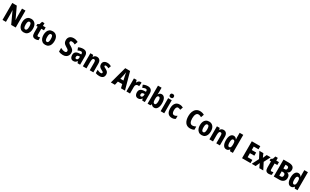

<svg xmlns="http://www.w3.org/2000/svg" viewBox="620 -3886 11330 7013"><g transform="rotate(30 6285.0 -379.0)"><path d="M625 0H434L209 -488H205Q209 -436 211 -390Q213 -344 213 -309V0H68V-714H258L482 -236H486Q483 -285 481 -329Q479 -373 479 -409V-714H625Z M1194 -276Q1194 -197 1170 -132Q1146 -67 1094.5 -28.5Q1043 10 961 10Q886 10 834.5 -28Q783 -66 756.5 -131Q730 -196 730 -276Q730 -360 755.5 -424Q781 -488 832.5 -524Q884 -560 964 -560Q1067 -560 1130.5 -486.5Q1194 -413 1194 -276ZM884 -275Q884 -196 902.5 -155Q921 -114 963 -114Q1004 -114 1022 -154.5Q1040 -195 1040 -276Q1040 -356 1022 -395.5Q1004 -435 962 -435Q921 -435 902.5 -395.5Q884 -356 884 -275Z M1504 -118Q1522 -118 1540 -122.5Q1558 -127 1578 -136V-18Q1553 -5 1523 2.5Q1493 10 1457 10Q1381 10 1343 -33Q1305 -76 1305 -173V-428H1246V-503L1317 -546L1355 -663H1457V-550H1571V-428H1457V-177Q1457 -118 1504 -118Z M2101 -276Q2101 -197 2077 -132Q2053 -67 2001.5 -28.5Q1950 10 1868 10Q1793 10 1741.5 -28Q1690 -66 1663.5 -131Q1637 -196 1637 -276Q1637 -360 1662.5 -424Q1688 -488 1739.5 -524Q1791 -560 1871 -560Q1974 -560 2037.5 -486.5Q2101 -413 2101 -276ZM1791 -275Q1791 -196 1809.5 -155Q1828 -114 1870 -114Q1911 -114 1929 -154.5Q1947 -195 1947 -276Q1947 -356 1929 -395.5Q1911 -435 1869 -435Q1828 -435 1809.5 -395.5Q1791 -356 1791 -275Z M2849 -211Q2849 -147 2821.5 -97Q2794 -47 2742 -18.5Q2690 10 2616 10Q2565 10 2521.5 0.5Q2478 -9 2434 -32V-187Q2478 -161 2525 -146Q2572 -131 2613 -131Q2653 -131 2671.5 -149.5Q2690 -168 2690 -197Q2690 -217 2681 -233Q2672 -249 2649 -266Q2626 -283 2586 -305Q2544 -329 2510.5 -356Q2477 -383 2458 -421.5Q2439 -460 2439 -519Q2439 -614 2498 -669Q2557 -724 2662 -724Q2711 -724 2757 -711Q2803 -698 2848 -675L2803 -542Q2724 -585 2664 -585Q2630 -585 2613 -568.5Q2596 -552 2596 -527Q2596 -504 2605.5 -488.5Q2615 -473 2638.5 -457Q2662 -441 2705 -417Q2775 -378 2812 -332Q2849 -286 2849 -211Z M3154 -560Q3243 -560 3292 -510.5Q3341 -461 3341 -363V0H3232L3206 -73H3202Q3174 -30 3140.5 -10Q3107 10 3052 10Q3005 10 2973.5 -13.5Q2942 -37 2926.5 -76.5Q2911 -116 2911 -165Q2911 -252 2962.5 -295.5Q3014 -339 3112 -343L3189 -346V-364Q3189 -442 3126 -442Q3073 -442 2999 -402L2957 -511Q2997 -535 3047 -547.5Q3097 -560 3154 -560ZM3150 -249Q3105 -247 3084.5 -227Q3064 -207 3064 -171Q3064 -107 3114 -107Q3146 -107 3167.5 -133Q3189 -159 3189 -203V-251Z M3738 -560Q3813 -560 3856 -509.5Q3899 -459 3899 -360V0H3747V-315Q3747 -371 3734 -400Q3721 -429 3687 -429Q3642 -429 3625.5 -388.5Q3609 -348 3609 -256V0H3457V-550H3575L3593 -480H3601Q3643 -560 3738 -560Z M4348 -165Q4348 -80 4297.5 -35Q4247 10 4151 10Q4106 10 4066.5 3Q4027 -4 3990 -21V-159Q4024 -140 4064.5 -127Q4105 -114 4141 -114Q4198 -114 4198 -155Q4198 -167 4192 -177.5Q4186 -188 4166 -200.5Q4146 -213 4105 -232Q4048 -260 4018.5 -299.5Q3989 -339 3989 -401Q3989 -477 4039 -518.5Q4089 -560 4177 -560Q4221 -560 4261 -548.5Q4301 -537 4342 -515L4301 -403Q4272 -420 4241.5 -431Q4211 -442 4182 -442Q4136 -442 4136 -409Q4136 -397 4142 -388Q4148 -379 4167 -367.5Q4186 -356 4225 -336Q4281 -307 4314.5 -269Q4348 -231 4348 -165Z M5064 0 5028 -156H4845L4809 0H4638L4832 -715H5037L5234 0ZM4964 -456Q4957 -490 4949 -530Q4941 -570 4936 -600Q4932 -571 4924 -531Q4916 -491 4909 -458L4872 -290H5001Z M5566 -560Q5589 -560 5614 -554L5601 -397Q5582 -404 5551 -404Q5504 -404 5475 -373Q5446 -342 5446 -278V0H5294V-550H5409L5432 -460H5439Q5456 -498 5489.5 -529Q5523 -560 5566 -560Z M5884 -560Q5973 -560 6022 -510.5Q6071 -461 6071 -363V0H5962L5936 -73H5932Q5904 -30 5870.5 -10Q5837 10 5782 10Q5735 10 5703.5 -13.5Q5672 -37 5656.5 -76.5Q5641 -116 5641 -165Q5641 -252 5692.5 -295.5Q5744 -339 5842 -343L5919 -346V-364Q5919 -442 5856 -442Q5803 -442 5729 -402L5687 -511Q5727 -535 5777 -547.5Q5827 -560 5884 -560ZM5880 -249Q5835 -247 5814.5 -227Q5794 -207 5794 -171Q5794 -107 5844 -107Q5876 -107 5897.5 -133Q5919 -159 5919 -203V-251Z M6339 -580Q6339 -560 6337.5 -534Q6336 -508 6334 -479H6339Q6384 -559 6468 -559Q6547 -559 6593.5 -485Q6640 -411 6640 -276Q6640 -141 6593 -65.5Q6546 10 6465 10Q6421 10 6393 -6Q6365 -22 6339 -57H6331L6308 0H6187V-760H6339ZM6415 -432Q6373 -432 6356 -397Q6339 -362 6339 -293V-266Q6339 -189 6357 -152.5Q6375 -116 6416 -116Q6486 -116 6486 -278Q6486 -432 6415 -432Z M6813 -768Q6852 -768 6873.5 -749Q6895 -730 6895 -689Q6895 -648 6873 -629.5Q6851 -611 6813 -611Q6775 -611 6753 -629.5Q6731 -648 6731 -689Q6731 -731 6752 -749.5Q6773 -768 6813 -768ZM6889 -550V0H6737V-550Z M7214 10Q7102 10 7044 -58.5Q6986 -127 6986 -272Q6986 -403 7045.5 -481.5Q7105 -560 7220 -560Q7266 -560 7303.5 -549.5Q7341 -539 7373 -521L7330 -402Q7303 -416 7278 -424Q7253 -432 7228 -432Q7186 -432 7163 -391.5Q7140 -351 7140 -273Q7140 -194 7163.5 -155.5Q7187 -117 7230 -117Q7296 -117 7359 -163V-35Q7299 10 7214 10Z M7995 -590Q7932 -590 7899 -525.5Q7866 -461 7866 -355Q7866 -242 7900 -183.5Q7934 -125 8002 -125Q8039 -125 8074 -136.5Q8109 -148 8145 -166V-28Q8072 10 7980 10Q7843 10 7772.5 -86.5Q7702 -183 7702 -356Q7702 -464 7735.5 -547Q7769 -630 7832.5 -677Q7896 -724 7987 -724Q8083 -724 8169 -676L8124 -548Q8093 -566 8061.5 -578Q8030 -590 7995 -590Z M8697 -276Q8697 -197 8673 -132Q8649 -67 8597.5 -28.5Q8546 10 8464 10Q8389 10 8337.5 -28Q8286 -66 8259.5 -131Q8233 -196 8233 -276Q8233 -360 8258.5 -424Q8284 -488 8335.5 -524Q8387 -560 8467 -560Q8570 -560 8633.5 -486.5Q8697 -413 8697 -276ZM8387 -275Q8387 -196 8405.5 -155Q8424 -114 8466 -114Q8507 -114 8525 -154.5Q8543 -195 8543 -276Q8543 -356 8525 -395.5Q8507 -435 8465 -435Q8424 -435 8405.5 -395.5Q8387 -356 8387 -275Z M9075 -560Q9150 -560 9193 -509.5Q9236 -459 9236 -360V0H9084V-315Q9084 -371 9071 -400Q9058 -429 9024 -429Q8979 -429 8962.5 -388.5Q8946 -348 8946 -256V0H8794V-550H8912L8930 -480H8938Q8980 -560 9075 -560Z M9506 10Q9424 10 9377.5 -65Q9331 -140 9331 -275Q9331 -411 9377.5 -485.5Q9424 -560 9504 -560Q9548 -560 9579.5 -539Q9611 -518 9633 -479H9638Q9636 -509 9634 -536Q9632 -563 9632 -584V-760H9784V0H9664L9640 -61H9632Q9608 -26 9579.5 -8Q9551 10 9506 10ZM9557 -115Q9598 -115 9616.5 -150Q9635 -185 9636 -260V-286Q9636 -360 9618 -395.5Q9600 -431 9557 -431Q9485 -431 9485 -276Q9485 -194 9504 -154.5Q9523 -115 9557 -115Z M10529 0H10171V-714H10529V-582H10329V-436H10514V-304H10329V-134H10529Z M10724 -281 10586 -550H10753L10823 -391L10893 -550H11060L10922 -280L11066 0H10899L10821 -170L10745 0H10580Z M11344 -118Q11362 -118 11380 -122.5Q11398 -127 11418 -136V-18Q11393 -5 11363 2.5Q11333 10 11297 10Q11221 10 11183 -33Q11145 -76 11145 -173V-428H11086V-503L11157 -546L11195 -663H11297V-550H11411V-428H11297V-177Q11297 -118 11344 -118Z M11716 -714Q11841 -714 11902 -671Q11963 -628 11963 -536Q11963 -474 11935.5 -432Q11908 -390 11863 -379V-374Q11917 -359 11946.5 -319.5Q11976 -280 11976 -208Q11976 -112 11913.5 -56Q11851 0 11743 0H11508V-714ZM11719 -432Q11803 -432 11803 -514Q11803 -587 11716 -587H11666V-432ZM11666 -309V-130H11729Q11774 -130 11794 -153.5Q11814 -177 11814 -221Q11814 -262 11792.5 -285.5Q11771 -309 11725 -309Z M12233 10Q12151 10 12104.5 -65Q12058 -140 12058 -275Q12058 -411 12104.5 -485.5Q12151 -560 12231 -560Q12275 -560 12306.5 -539Q12338 -518 12360 -479H12365Q12363 -509 12361 -536Q12359 -563 12359 -584V-760H12511V0H12391L12367 -61H12359Q12335 -26 12306.5 -8Q12278 10 12233 10ZM12284 -115Q12325 -115 12343.5 -150Q12362 -185 12363 -260V-286Q12363 -360 12345 -395.5Q12327 -431 12284 -431Q12212 -431 12212 -276Q12212 -194 12231 -154.5Q12250 -115 12284 -115Z"/></g></svg>

Font: Noto Sans Arabic Cond ExtBd
Style: Regular
Weight: 800
Width: 3
Designer: Monotype Design Team, Nadine Chahine, Nizar Qandah and Khaled Hosny
Foundry: Monotype Imaging Inc.
Version: Version 2.012; ttfautohint (v1.8.4.7-5d5b)